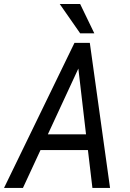

<svg xmlns="http://www.w3.org/2000/svg" viewBox="-52 -921 636 941"><path d="M182.6 -262.7H369.6L332 -585ZM378.9 -185.5H146.5L60.5 0H-32.2L313 -710.9H388.2L487.3 0H400.9ZM410.2 -757.8H340.8L240.7 -901.4H340.8Z"/></svg>

Font: MAUL Condensed Italic
Style: Condenced Regular Italic
Weight: 400
Italic angle: -12°
Designer: MAUL
Version: Version 1.0; 2020; ttfautohint (v1.8.3)